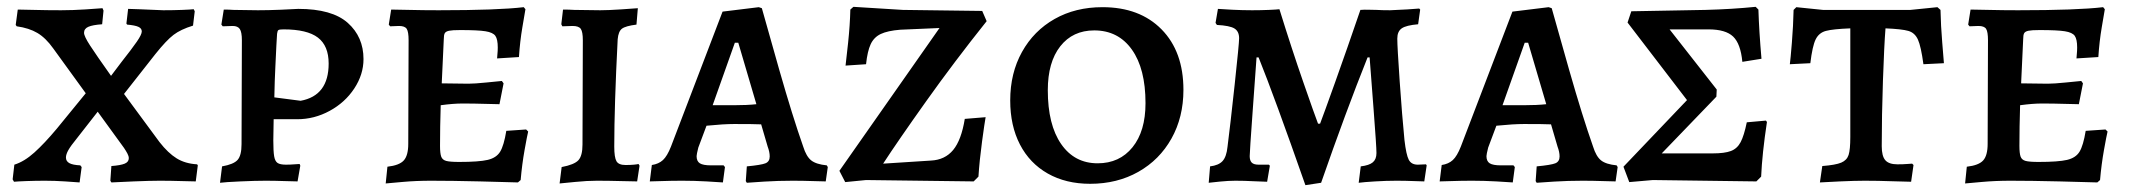

<svg xmlns="http://www.w3.org/2000/svg" viewBox="-20 -529 6236 562"><path d="M280 -505 283 -498 279 -458Q251 -456 238.5 -450.5Q226 -445 226 -433Q226 -423 243.5 -396Q261 -369 305 -307L336 -348Q366 -386 380.5 -407Q395 -428 395 -437Q395 -446 385 -450.5Q375 -455 352 -457L350 -460L355 -503L386 -502Q452 -499 458 -499Q488 -499 513 -500Q538 -501 547 -502L550 -496L545 -454Q509 -443 488 -427Q467 -411 435 -371L343 -254L447 -113Q472 -81 497 -65.5Q522 -50 557 -48L559 -45L553 2Q542 2 510.5 1Q479 0 447 0Q420 0 371 2Q322 4 306 5L303 0L306 -43Q333 -45 345 -50Q357 -55 357 -66Q357 -72 353 -79.5Q349 -87 343 -96L266 -202L205 -124Q187 -102 180 -89.5Q173 -77 173 -68Q173 -57 183 -51.5Q193 -46 215 -45L219 -40L213 5Q201 4 170.5 2Q140 0 112 0Q84 0 57.5 1Q31 2 21 3L17 -4L22 -47Q51 -56 80.5 -82.5Q110 -109 146 -152L231 -256L136 -387Q114 -418 89.5 -432.5Q65 -447 29 -452L26 -456L32 -501Q44 -501 80 -500Q116 -499 159 -499Q193 -499 231 -501.5Q269 -504 280 -505Z M630 -42Q664 -48 675.5 -61Q687 -74 687 -107L688 -411Q688 -435 682 -444Q676 -453 661 -453L632 -452L628 -457L635 -501Q650 -501 664 -500L735 -499Q765 -499 801.5 -500.5Q838 -502 853 -503Q952 -503 998 -462Q1044 -421 1044 -356Q1044 -311 1017 -270Q990 -229 945 -204.5Q900 -180 850 -180H781L780 -118Q780 -86 782.5 -71.5Q785 -57 792.5 -52Q800 -47 817 -47Q830 -47 841.5 -48Q853 -49 857 -49L859 -44L851 2Q840 2 812 1Q784 0 757 0Q728 0 683.5 2Q639 4 624 6ZM942 -343Q942 -395 910.5 -419Q879 -443 810 -443Q798 -443 795 -441Q792 -439 791 -430L789 -396Q788 -372 786 -333.5Q784 -295 783 -244L860 -234Q942 -249 942 -343Z M1114 -41Q1149 -45 1162 -59.5Q1175 -74 1175 -108L1176 -411Q1176 -436 1170.5 -444.5Q1165 -453 1148 -453L1122 -452L1118 -457L1125 -501Q1139 -501 1178.5 -500Q1218 -499 1264 -499Q1437 -499 1513 -508L1518 -502Q1516 -490 1509 -449Q1502 -408 1499 -362L1435 -358Q1435 -361 1436 -370.5Q1437 -380 1437 -390Q1437 -414 1430 -424Q1423 -434 1401 -437.5Q1379 -441 1327 -441Q1304 -441 1294.5 -439Q1285 -437 1282 -432Q1279 -427 1279 -414L1273 -285L1351 -284Q1369 -284 1403.5 -287.5Q1438 -291 1449 -292L1454 -285L1442 -224Q1431 -224 1399.5 -225Q1368 -226 1333 -226Q1307 -226 1270 -221Q1268 -157 1268 -102Q1268 -80 1271.5 -70.5Q1275 -61 1286 -58Q1297 -55 1324 -55Q1382 -55 1407.5 -61Q1433 -67 1444 -85Q1455 -103 1462 -146L1520 -150L1526 -144Q1523 -132 1515.5 -90Q1508 -48 1504 -2L1496 5Q1470 4 1385.5 2Q1301 0 1242 0Q1198 0 1159 3.5Q1120 7 1109 8Z M1624 -40Q1661 -47 1673 -60Q1685 -73 1685 -106L1686 -411Q1686 -436 1680 -444.5Q1674 -453 1656 -453L1626 -452L1623 -458L1628 -501Q1646 -501 1661 -500L1737 -499Q1760 -499 1797.5 -501.5Q1835 -504 1847 -505L1843 -457Q1811 -453 1800.5 -445Q1790 -437 1788 -414Q1778 -218 1778 -100Q1778 -68 1784.5 -57Q1791 -46 1811 -46Q1825 -46 1835.5 -47Q1846 -48 1849 -49L1852 -44L1845 2Q1832 2 1796.5 1Q1761 0 1727 0Q1699 0 1664 3.5Q1629 7 1618 8Z M2163 1 2166 -42Q2208 -46 2220.5 -51Q2233 -56 2233 -71Q2233 -84 2227 -100L2208 -165Q2187 -166 2129 -166Q2098 -166 2048 -161L2024 -97Q2019 -77 2019 -72Q2019 -57 2028.5 -51Q2038 -45 2061 -45H2098L2102 -40L2096 5Q2085 4 2048 2Q2011 0 1978 0Q1945 0 1918 1Q1891 2 1882 2L1888 -46Q1908 -49 1920.5 -60.5Q1933 -72 1944 -100L2095 -495L2201 -508L2210 -505Q2222 -461 2261 -324.5Q2300 -188 2331 -100Q2340 -71 2354.5 -59.5Q2369 -48 2400 -45L2403 -40L2397 2Q2387 2 2358.5 1Q2330 0 2300 0Q2258 0 2217.5 2.5Q2177 5 2166 6ZM2128 -221Q2167 -221 2194 -224L2141 -404H2131L2066 -221Z M2437 -29 2730 -447 2615 -442Q2578 -439 2558 -429.5Q2538 -420 2528.5 -399.5Q2519 -379 2515 -341L2455 -337Q2457 -352 2462.5 -404Q2468 -456 2469 -501L2478 -509L2623 -500L2855 -497L2868 -467Q2773 -348 2690.5 -232Q2608 -116 2565 -50L2705 -59Q2746 -61 2770 -90Q2794 -119 2804 -181L2865 -186Q2862 -170 2854.5 -114.5Q2847 -59 2844 -12L2830 2L2515 -2L2454 4Z M2937 -235Q2937 -315 2971.5 -377Q3006 -439 3067 -473.5Q3128 -508 3207 -508Q3316 -508 3380 -443Q3444 -378 3444 -266Q3444 -186 3409 -123.5Q3374 -61 3312 -26Q3250 9 3171 9Q3100 9 3047 -21Q2994 -51 2965.5 -106Q2937 -161 2937 -235ZM3333 -227Q3333 -328 3293 -384Q3253 -440 3183 -440Q3120 -440 3083.5 -393.5Q3047 -347 3047 -265Q3047 -164 3086 -107.5Q3125 -51 3193 -51Q3257 -51 3295 -98Q3333 -145 3333 -227Z M3664 -361H3658Q3655 -319 3646.5 -201.5Q3638 -84 3638 -72Q3638 -59 3644 -53Q3650 -47 3664 -47H3694L3697 -44L3689 3Q3678 3 3650 1.5Q3622 0 3596 0Q3576 0 3551 2.5Q3526 5 3518 6L3522 -42Q3547 -45 3558.5 -57.5Q3570 -70 3573 -99Q3581 -161 3594 -281.5Q3607 -402 3607 -417Q3607 -437 3593.5 -445.5Q3580 -454 3542 -456L3538 -462L3545 -503Q3557 -502 3587 -500.5Q3617 -499 3645 -499Q3671 -499 3694 -500Q3717 -501 3725 -502Q3761 -386 3794.5 -289.5Q3828 -193 3838 -167H3844Q3854 -193 3888.5 -289.5Q3923 -386 3962 -500Q3974 -501 3987 -500.5Q4000 -500 4010 -500Q4024 -499 4049 -499Q4075 -500 4100 -501.5Q4125 -503 4134 -504L4137 -501L4131 -458Q4096 -455 4083 -446Q4070 -437 4070 -416Q4070 -392 4077 -291Q4084 -190 4091 -119Q4096 -76 4103.5 -61.5Q4111 -47 4130 -47L4154 -48L4156 -45L4149 2Q4141 2 4117.5 1Q4094 0 4067 0Q4038 0 4005 2Q3972 4 3957 6L3963 -42Q3988 -45 3998.5 -54Q4009 -63 4009 -81Q4009 -100 4000.5 -210.5Q3992 -321 3989 -361H3983Q3919 -201 3847 6L3801 13Q3711 -244 3664 -361Z M4475 1 4478 -42Q4520 -46 4532.5 -51Q4545 -56 4545 -71Q4545 -84 4539 -100L4520 -165Q4499 -166 4441 -166Q4410 -166 4360 -161L4336 -97Q4331 -77 4331 -72Q4331 -57 4340.5 -51Q4350 -45 4373 -45H4410L4414 -40L4408 5Q4397 4 4360 2Q4323 0 4290 0Q4257 0 4230 1Q4203 2 4194 2L4200 -46Q4220 -49 4232.5 -60.5Q4245 -72 4256 -100L4407 -495L4513 -508L4522 -505Q4534 -461 4573 -324.5Q4612 -188 4643 -100Q4652 -71 4666.5 -59.5Q4681 -48 4712 -45L4715 -40L4709 2Q4699 2 4670.5 1Q4642 0 4612 0Q4570 0 4529.5 2.5Q4489 5 4478 6ZM4440 -221Q4479 -221 4506 -224L4453 -404H4443L4378 -221Z M4732 -41 4918 -236 4744 -463 4755 -496 4972 -500Q5049 -502 5119 -509L5127 -501Q5129 -437 5136 -357L5080 -348Q5075 -401 5053 -422Q5031 -443 4981 -443H4867L5005 -267L5004 -246L4844 -80H4993Q5028 -80 5046.5 -87Q5065 -94 5075 -113Q5085 -132 5093 -171L5149 -176L5152 -172Q5138 -80 5135 -12L5121 2L4818 -2L4749 4Z M5314 -43Q5353 -46 5369.5 -53Q5386 -60 5391 -75.5Q5396 -91 5396 -128V-446Q5345 -444 5324.5 -438.5Q5304 -433 5294.5 -413.5Q5285 -394 5279 -344L5219 -341Q5221 -355 5225 -404.5Q5229 -454 5230 -500L5238 -508L5316 -500H5572L5651 -508L5660 -500Q5661 -453 5665 -405.5Q5669 -358 5670 -344L5610 -341Q5603 -393 5594 -413Q5585 -433 5566 -438.5Q5547 -444 5499 -446Q5495 -395 5491.5 -292.5Q5488 -190 5488 -101Q5488 -72 5498.5 -60Q5509 -48 5534 -48Q5551 -48 5562.5 -49Q5574 -50 5577 -50L5581 -46L5574 3Q5559 3 5518 1.5Q5477 0 5438 0Q5410 0 5365.5 2Q5321 4 5307 5Z M5737 -41Q5772 -45 5785 -59.5Q5798 -74 5798 -108L5799 -411Q5799 -436 5793.5 -444.5Q5788 -453 5771 -453L5745 -452L5741 -457L5748 -501Q5762 -501 5801.5 -500Q5841 -499 5887 -499Q6060 -499 6136 -508L6141 -502Q6139 -490 6132 -449Q6125 -408 6122 -362L6058 -358Q6058 -361 6059 -370.5Q6060 -380 6060 -390Q6060 -414 6053 -424Q6046 -434 6024 -437.5Q6002 -441 5950 -441Q5927 -441 5917.5 -439Q5908 -437 5905 -432Q5902 -427 5902 -414L5896 -285L5974 -284Q5992 -284 6026.5 -287.5Q6061 -291 6072 -292L6077 -285L6065 -224Q6054 -224 6022.5 -225Q5991 -226 5956 -226Q5930 -226 5893 -221Q5891 -157 5891 -102Q5891 -80 5894.5 -70.5Q5898 -61 5909 -58Q5920 -55 5947 -55Q6005 -55 6030.5 -61Q6056 -67 6067 -85Q6078 -103 6085 -146L6143 -150L6149 -144Q6146 -132 6138.5 -90Q6131 -48 6127 -2L6119 5Q6093 4 6008.5 2Q5924 0 5865 0Q5821 0 5782 3.5Q5743 7 5732 8Z"/></svg>

Font: Alegreya SC Medium
Style: Regular
Weight: 500
Designer: Juan Pablo del Peral
Foundry: Huerta Tipografica
Version: Version 2.007; ttfautohint (v1.6)